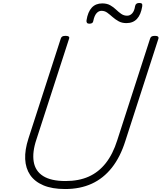

<svg xmlns="http://www.w3.org/2000/svg" viewBox="-20 -1257 1090 1296"><path d="M420 19Q332 19 273 -6Q214 -31 183.5 -76Q153 -121 150 -183Q147 -245 172 -322L390 -996Q393 -1006 400 -1010.5Q407 -1015 423 -1015Q437 -1015 443.5 -1010.5Q450 -1006 446 -995L226 -316Q197 -230 207.5 -166Q218 -102 271.5 -68.5Q325 -35 422 -35Q512 -35 579 -65Q646 -95 694 -156Q742 -217 771 -309L993 -996Q996 -1006 1003 -1010.5Q1010 -1015 1026 -1015Q1055 -1015 1049 -995L826 -305Q792 -197 735 -125Q678 -53 599.5 -17Q521 19 420 19ZM583 -1097Q561 -1097 564 -1120Q573 -1177 599.5 -1205.5Q626 -1234 670 -1234Q702 -1234 724 -1221.5Q746 -1209 763 -1192.5Q780 -1176 798 -1163.5Q816 -1151 838 -1151Q858 -1151 872.5 -1167Q887 -1183 892 -1216Q896 -1237 920 -1237Q933 -1237 937.5 -1232Q942 -1227 940 -1214Q931 -1158 904.5 -1129.5Q878 -1101 833 -1101Q803 -1101 780.5 -1113.5Q758 -1126 740 -1142Q722 -1158 704.5 -1171Q687 -1184 665 -1184Q646 -1184 631.5 -1167.5Q617 -1151 610 -1117Q609 -1107 602.5 -1102Q596 -1097 583 -1097Z"/></svg>

Font: Playwrite RO ExtraLight
Style: Regular
Weight: 250
Version: Version 1.002